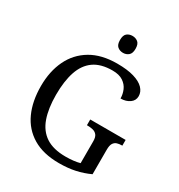

<svg xmlns="http://www.w3.org/2000/svg" viewBox="-213 -1068 1140 1221"><g transform="rotate(30 357.0 -457.5)"><path d="M401 10Q285 10 208.5 -36Q132 -82 94.5 -164.5Q57 -247 57 -358Q57 -466 96.5 -548.5Q136 -631 214 -677.5Q292 -724 407 -724Q481 -724 530 -709.5Q579 -695 603.5 -669.5Q628 -644 628 -612Q628 -580 601 -561Q574 -542 535 -542Q535 -573 522.5 -602.5Q510 -632 481 -651.5Q452 -671 403 -671Q318 -671 266.5 -634.5Q215 -598 191.5 -528Q168 -458 168 -358Q168 -258 192.5 -188.5Q217 -119 271.5 -83Q326 -47 417 -47Q446 -47 473 -50Q500 -53 521 -59V-220Q521 -250 509.5 -264.5Q498 -279 479.5 -283.5Q461 -288 439 -288H435V-330H695V-288H691Q672 -288 656.5 -283Q641 -278 631.5 -263Q622 -248 622 -216V-36Q572 -13 519 -1.5Q466 10 401 10ZM403 -801Q379 -801 362.5 -815Q346 -829 346 -863Q346 -898 362.5 -911.5Q379 -925 403 -925Q426 -925 443 -911.5Q460 -898 460 -863Q460 -829 443 -815Q426 -801 403 -801Z"/></g></svg>

Font: Noto Serif Georgian
Style: Regular
Weight: 400
Designer: Monotype Design Team, Akaki Razmadze
Foundry: Google LLC
Version: Version 2.002